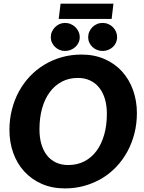

<svg xmlns="http://www.w3.org/2000/svg" viewBox="-20 -1040 800 1068"><path d="M32.5 0ZM741.5 -411Q741.5 -352 727.8 -298Q714 -244 688.8 -197.5Q663.5 -151 627.8 -113Q592 -75 547.5 -48.2Q503 -21.5 451 -6.8Q399 8 341.5 8Q269.5 8 212.2 -17.2Q155 -42.5 115 -86.2Q75 -130 53.8 -189.2Q32.5 -248.5 32.5 -317Q32.5 -376 46.2 -430.2Q60 -484.5 85.2 -531Q110.5 -577.5 146.5 -615.5Q182.5 -653.5 227 -680.2Q271.5 -707 323.5 -721.8Q375.5 -736.5 433.5 -736.5Q505 -736.5 562.2 -711.2Q619.5 -686 659.2 -642Q699 -598 720.2 -538.5Q741.5 -479 741.5 -411ZM574.5 -407Q574.5 -452 563.8 -488.8Q553 -525.5 532.2 -551.8Q511.5 -578 481.5 -592.2Q451.5 -606.5 413.5 -606.5Q363.5 -606.5 324 -585.8Q284.5 -565 256.8 -527.5Q229 -490 214.2 -437.2Q199.5 -384.5 199.5 -320.5Q199.5 -275.5 210 -239Q220.5 -202.5 240.8 -176.5Q261 -150.5 291 -136.2Q321 -122 359.5 -122Q409.5 -122 449.2 -142.5Q489 -163 516.8 -200.5Q544.5 -238 559.5 -290.5Q574.5 -343 574.5 -407ZM317 -1019.5H611L601 -934.5H306.5ZM423.5 -833Q423.5 -817 417 -803Q410.5 -789 399.2 -778.8Q388 -768.5 373.2 -762.5Q358.5 -756.5 341.5 -756.5Q325.5 -756.5 311.2 -762.5Q297 -768.5 286.2 -778.8Q275.5 -789 269 -803Q262.5 -817 262.5 -833Q262.5 -849.5 269 -863.8Q275.5 -878 286.2 -889Q297 -900 311.2 -906.2Q325.5 -912.5 341.5 -912.5Q358.5 -912.5 373.2 -906.2Q388 -900 399.2 -889Q410.5 -878 417 -863.8Q423.5 -849.5 423.5 -833ZM631.5 -833Q631.5 -817 625.2 -803Q619 -789 608 -778.8Q597 -768.5 582.2 -762.5Q567.5 -756.5 550.5 -756.5Q534 -756.5 519.5 -762.5Q505 -768.5 494 -778.8Q483 -789 476.8 -803Q470.5 -817 470.5 -833Q470.5 -849.5 476.8 -863.8Q483 -878 494 -889Q505 -900 519.5 -906.2Q534 -912.5 550.5 -912.5Q567.5 -912.5 582.2 -906.2Q597 -900 608 -889Q619 -878 625.2 -863.8Q631.5 -849.5 631.5 -833Z"/></svg>

Font: Lato Black
Style: Italic
Weight: 900
Italic angle: -7°
Designer: Lukasz Dziedzic
Foundry: tyPoland Lukasz Dziedzic
Version: Version 2.007; 2014-02-27